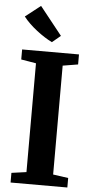

<svg xmlns="http://www.w3.org/2000/svg" viewBox="-64 -1031 520 1068"><g transform="rotate(5 196.0 -497.0)"><path d="M120.5 -65.5V-673L37 -687V-743H354.5V-687L269.5 -673V-65L354.5 -53V0H37.5V-54ZM198 -798Q178.5 -807.5 156.5 -821.5Q134.5 -835.5 112.5 -852.5Q90.5 -869.5 70.8 -888.5Q51 -907.5 36 -927L121 -993.5L245.5 -837L198.5 -798Z"/></g></svg>

Font: Merriweather 36pt
Style: Bold
Weight: 700
Designer: Eben Sorkin
Foundry: Eben Sorkin
Version: Version 2.100